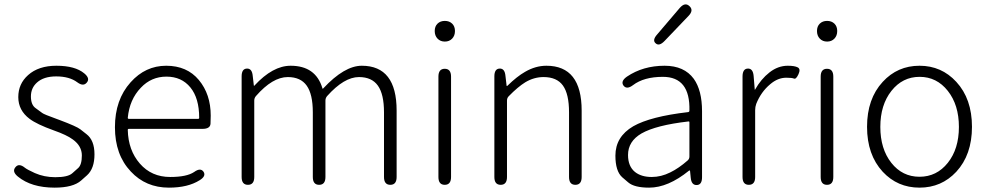

<svg xmlns="http://www.w3.org/2000/svg" viewBox="-20 -849 4541 882"><path d="M231 13Q124 13 62 -38Q34 -61 51 -81Q67 -101 95 -78Q105 -70 140 -54Q183 -35 234 -35Q292 -35 312 -53Q325 -65 339 -77Q356 -92 356 -135Q356 -178 315 -208Q287 -229 227 -250Q149 -278 116 -303Q64 -342 64 -403Q64 -464 109 -504Q157 -547 239 -547Q325 -547 367 -512Q395 -489 379 -470Q363 -450 335 -471Q299 -498 238 -498Q181 -498 150 -470Q122 -445 122 -406Q122 -367 144 -352Q159 -341 174 -330Q181 -324 242 -302L253 -298Q333 -268 349 -255Q363 -244 377 -233Q414 -205 414 -140Q414 -75 380 -44Q367 -32 353 -20Q316 13 231 13Z M756 13Q650 13 581 -61Q508 -138 508 -264.5Q508 -391 580 -471Q648 -547 743.5 -547Q839 -547 893.5 -481.5Q948 -416 948 -318Q948 -299 947 -280Q945 -257 910 -257H572Q567 -257 567 -252Q569 -159 622.5 -97.5Q676 -36 762 -36Q838 -36 872 -59Q901 -80 915 -60Q928 -40 897 -21Q843 13 756 13ZM567 -308Q567 -303 572 -303H890Q895 -303 895 -308Q895 -398 854.5 -447.5Q814 -497 744.5 -497Q675 -497 627 -446Q575 -392 567 -308Z M1119 0Q1090 0 1090 -36V-498Q1090 -533 1114 -534Q1138 -535 1141 -500L1146 -457Q1146 -452 1149 -456Q1233 -547 1315 -547Q1430 -547 1461 -444Q1462 -439 1465 -443Q1562 -547 1642 -547Q1802 -547 1802 -341V-36Q1802 0 1773 0Q1744 0 1744 -36V-333Q1744 -416 1716 -455.5Q1688 -495 1629 -495Q1561 -495 1483 -408Q1475 -399 1475 -387V-36Q1475 0 1446 0Q1417 0 1417 -36V-333Q1417 -416 1389 -455.5Q1361 -495 1302 -495Q1232 -495 1156 -408Q1148 -399 1148 -387V-36Q1148 0 1119 0Z M2023 0Q1994 0 1994 -36V-497Q1994 -533 2023 -533Q2052 -533 2052 -497V-36Q2052 0 2023 0ZM2023.5 -658Q2003 -658 1990 -671.5Q1977 -685 1977 -706.5Q1977 -728 1990 -740.5Q2003 -753 2023.5 -753Q2044 -753 2057 -740.5Q2070 -728 2070 -706.5Q2070 -685 2057 -671.5Q2044 -658 2023.5 -658Z M2280 0Q2251 0 2251 -36V-498Q2251 -533 2275 -534Q2299 -535 2302 -500L2307 -457Q2307 -452 2311 -455Q2355 -498 2392 -519Q2440 -547 2490 -547Q2652 -547 2652 -341V-36Q2652 0 2623 0Q2594 0 2594 -36V-333Q2594 -417 2566 -456Q2538 -495 2477 -495Q2433 -495 2393 -471Q2359 -450 2317 -407Q2309 -399 2309 -387V-36Q2309 0 2280 0Z M2962 13Q2894 13 2866 -11Q2852 -23 2838 -35Q2807 -63 2807 -134Q2807 -221 2889 -269Q2968 -314 3141 -334Q3147 -335 3147 -341Q3151 -496 3025 -496Q2938 -496 2888 -458Q2859 -436 2844 -456Q2830 -476 2860 -497Q2934 -547 3033 -547Q3123 -547 3167 -487Q3205 -434 3205 -338V-35Q3205 0 3181 1Q3156 2 3153 -33L3150 -63Q3149 -68 3145 -65Q3049 13 2962 13ZM2974 -36Q3017 -36 3059 -57Q3098 -76 3139 -112Q3147 -119 3147 -130V-287Q3147 -292 3142 -291Q2994 -274 2927 -236Q2865 -200 2865 -137Q2865 -85 2897 -59Q2926 -36 2974 -36ZM3033 -661Q3008 -635 2992 -650Q2975 -664 2999 -691L3103 -813Q3127 -840 3147 -821Q3168 -802 3143 -776Z M3420 0Q3391 0 3391 -36V-497Q3391 -533 3415 -534Q3439 -535 3442 -500L3447 -439Q3447 -434 3449 -438Q3476 -486 3515 -516.5Q3554 -547 3599 -547Q3630 -547 3644.5 -539.5Q3659 -532 3648 -508Q3637 -484 3627.5 -488Q3618 -492 3592 -492Q3553 -492 3518 -462Q3476 -427 3454 -372Q3449 -358 3449 -343V-36Q3449 0 3420 0Z M3779 0Q3750 0 3750 -36V-497Q3750 -533 3779 -533Q3808 -533 3808 -497V-36Q3808 0 3779 0ZM3779.5 -658Q3759 -658 3746 -671.5Q3733 -685 3733 -706.5Q3733 -728 3746 -740.5Q3759 -753 3779.5 -753Q3800 -753 3813 -740.5Q3826 -728 3826 -706.5Q3826 -685 3813 -671.5Q3800 -658 3779.5 -658Z M4035 -60Q3963 -138 3963 -266.5Q3963 -395 4035 -473Q4103 -547 4204 -547Q4305 -547 4373 -473Q4445 -395 4445 -266.5Q4445 -138 4373 -60Q4305 13 4204 13Q4103 13 4035 -60ZM4074.5 -101Q4125 -37 4204 -37Q4283 -37 4334 -101Q4385 -165 4385 -266Q4385 -367 4334 -431.5Q4283 -496 4204.5 -496Q4126 -496 4075 -431.5Q4024 -367 4024 -266Q4024 -165 4074.5 -101Z"/></svg>

Font: Resource Han Rounded JP Light
Style: Regular
Weight: 300
Designer: Cyano Hao (round all glyphs); Ryoko NISHIZUKA 西塚涼子 (kana, bopomofo & ideographs); Paul D. Hunt (Latin, Greek & Cyrillic)
Foundry: Cyano Hao
Version: 0.990